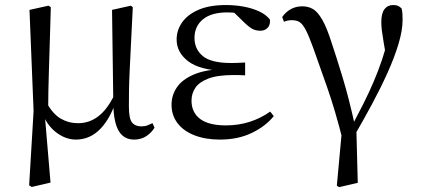

<svg xmlns="http://www.w3.org/2000/svg" viewBox="-20 -551 1704 778"><path d="M98.1 199.8 116.1 -100.8 99.5 -510.9 176.5 -528 185.9 -521.8Q183.7 -440.4 181.7 -378.9Q179.7 -317.5 178.3 -269.3Q176.9 -221.2 176 -181.2Q175.1 -141.2 175.1 -101.7L161.7 -82.8L184.7 188.8L108.5 206.6ZM523.5 14.6Q482.5 14.6 461.8 -19.3Q441.1 -53.3 439.2 -125.3V-128.5L434 -510.9L510.3 -528L518.1 -521.8Q513.7 -435.6 510.7 -372.5Q507.7 -309.5 505.4 -263.6Q503.1 -217.8 502.7 -183.5Q502.3 -149.2 502.3 -119.2Q502.3 -70.5 515 -54.7Q527.7 -38.9 552.7 -38.9Q567.1 -38.9 577.8 -43.1Q588.4 -47.3 598 -52L606.1 -33.6Q594.2 -13.7 573.1 0.5Q552 14.6 523.5 14.6ZM287.6 14.6Q245.3 14.6 206.7 -15.3Q168.1 -45.3 150.7 -96.8H148.5L167.8 -136.8Q193.6 -89.2 225.8 -70.5Q258.1 -51.8 296.3 -51.8Q341.9 -51.8 378.6 -79.9Q415.3 -108 444 -167.6L456.6 -155.4H454.2Q430.3 -74.8 387.9 -30.1Q345.5 14.6 287.6 14.6Z M871.3 14.6Q813 14.6 768.7 -2.5Q724.3 -19.6 699.7 -51.5Q675.1 -83.4 675.1 -126.7Q675.1 -165.3 696.9 -197.3Q718.7 -229.3 766.5 -249.5Q814.3 -269.8 891.7 -271.6V-263.4Q788.9 -266.8 742.3 -302.9Q695.7 -339 695.7 -390.7Q695.7 -428.3 717.7 -460Q739.6 -491.8 784.1 -511.2Q828.6 -530.6 895.8 -530.6Q931.9 -530.6 966.4 -524.4Q1001 -518.1 1029.3 -505.3Q1057.6 -492.4 1073.6 -471.9Q1076.2 -450.8 1064.8 -438.7Q1053.5 -426.5 1035.6 -426.5Q1018.7 -426.5 1005.7 -432.4Q992.7 -438.4 972.9 -456.8L915.6 -512.6L971.7 -511.5L981 -491.9Q955.4 -496.3 937.7 -498.5Q920.1 -500.7 900.7 -500.7Q836 -500.7 802 -472.4Q768.1 -444.1 768.1 -397.6Q768.1 -351.6 802 -323.6Q835.8 -295.7 917.2 -295.7Q929.3 -295.7 942.2 -296.2Q955.1 -296.7 973.3 -297.7V-245.7Q953.9 -246.9 944.4 -246.9Q935 -246.9 926.6 -246.9Q861.1 -246.9 824.1 -232.6Q787.1 -218.4 771.6 -195.2Q756 -172 756 -143.3Q756 -95.8 790.7 -69.3Q825.4 -42.9 895.6 -42.9Q946.3 -42.9 991.3 -57.2Q1036.3 -71.5 1074.9 -98.8L1089.3 -80.5Q1055.8 -38.9 999.8 -12.1Q943.9 14.6 871.3 14.6Z M1344.9 201.2 1368.4 -54.5 1369.5 19.9Q1338.7 -102.8 1306.4 -195.1Q1274.1 -287.4 1249.3 -356.6Q1231.7 -405.3 1219.2 -429.3Q1206.7 -453.2 1194.4 -461.2Q1182.1 -469.2 1162.8 -469.2Q1144.9 -469.2 1130.8 -462.8L1123.4 -481.9Q1137.8 -502.6 1158.5 -514Q1179.1 -525.4 1204.9 -525.4Q1229.2 -525.4 1248.3 -514.3Q1267.3 -503.2 1285.9 -471Q1304.4 -438.9 1324.1 -376.7Q1344.1 -317.3 1369.1 -234.6Q1394.1 -151.9 1417.4 -45.7L1423.6 -44.3L1429.7 189.8L1353.9 207.4ZM1417.2 -3.5 1399.9 -28.9Q1428.5 -83.1 1451.6 -128.9Q1474.7 -174.7 1493.2 -218Q1511.8 -261.2 1527.6 -307.8Q1543.3 -354.4 1557.1 -409.4L1548.5 -298.4Q1539.6 -349.9 1534.6 -379.4Q1529.6 -409 1527.3 -427.5Q1525.1 -446.1 1525.1 -461.8Q1525.1 -496.9 1537.9 -513.8Q1550.7 -530.6 1572.9 -530.6Q1585.8 -530.6 1593.3 -527Q1600.8 -523.4 1607.4 -516.5Q1610.1 -505 1610.7 -494.2Q1611.3 -483.3 1611.3 -469.6Q1611.3 -427.9 1594.7 -372.9Q1578.2 -317.8 1550.1 -255.6Q1522 -193.4 1487.3 -128.8Q1452.5 -64.3 1417.2 -3.5Z"/></svg>

Font: Noto Serif KR ExtraLight
Style: Regular
Weight: 200
Designer: Ryoko NISHIZUKA 西塚涼子 (kana & ideographs); Frank Grießhammer (Latin, Greek & Cyrillic); Wenlong ZHANG 张文龙 (bopomofo); San
Foundry: Adobe
Version: Version 2.002-H1;hotconv 1.1.0;makeotfexe 2.6.0